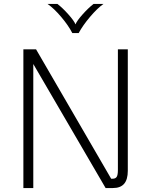

<svg xmlns="http://www.w3.org/2000/svg" viewBox="-20 -949 751 969"><path d="M625 -700V-87Q625 -43 606.5 -21.5Q588 0 550 0H513L148 -626V0H98V-700H162L541 -47H548Q563 -47 569 -56.5Q575 -66 575 -91V-700ZM220 -929H270Q296 -909 325 -876.5Q354 -844 361 -826Q368 -844 397 -876.5Q426 -909 452 -929H502Q471 -907 434.5 -864Q398 -821 377 -782H345Q325 -821 288.5 -864Q252 -907 220 -929Z"/></svg>

Font: KoHo Light
Style: Regular
Weight: 300
Version: Version 1.000; ttfautohint (v1.6)